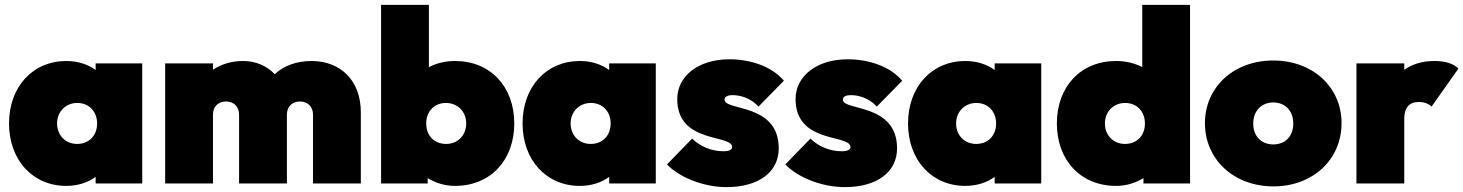

<svg xmlns="http://www.w3.org/2000/svg" viewBox="-20 -752 5998 787"><path d="M252 10C299 10 341 -4 372 -27V0H563V-492H372V-465C341 -488 299 -502 252 -502C114 -502 17 -396 17 -246C17 -96 114 10 252 10ZM214 -246C214 -294 249 -330 297 -330C345 -330 378 -295 378 -246C378 -196 345 -162 296 -162C249 -162 214 -197 214 -246Z M657 0H853V-282C853 -315 874 -336 907 -336C938 -336 960 -315 960 -282V0H1156V-282C1156 -315 1177 -336 1210 -336C1241 -336 1263 -315 1263 -282V0H1459V-292C1459 -424 1374 -502 1257 -502C1196 -502 1144 -483 1106 -448C1074 -482 1028 -502 977 -502C929 -502 887 -489 853 -466V-492H657Z M1845 10C1991 10 2088 -96 2088 -246C2088 -396 1991 -502 1845 -502C1806 -502 1769 -493 1738 -477V-732H1542V0H1733V-22C1765 -2 1804 10 1845 10ZM1727 -246C1727 -295 1760 -330 1808 -330C1856 -330 1891 -294 1891 -246C1891 -197 1856 -162 1809 -162C1760 -162 1727 -196 1727 -246Z M2357 10C2404 10 2446 -4 2477 -27V0H2668V-492H2477V-465C2446 -488 2404 -502 2357 -502C2219 -502 2122 -396 2122 -246C2122 -96 2219 10 2357 10ZM2319 -246C2319 -294 2354 -330 2402 -330C2450 -330 2483 -295 2483 -246C2483 -196 2450 -162 2401 -162C2354 -162 2319 -197 2319 -246Z M2958 15C3089 15 3172 -46 3172 -144C3172 -330 2950 -297 2950 -343C2950 -354 2958 -362 2984 -362C3011 -362 3056 -352 3089 -315L3193 -421C3145 -479 3057 -509 2970 -509C2841 -509 2756 -439 2756 -346C2756 -161 2981 -203 2981 -149C2981 -138 2968 -132 2945 -132C2896 -132 2849 -152 2817 -184L2714 -78C2767 -23 2866 15 2958 15Z M3443 15C3574 15 3657 -46 3657 -144C3657 -330 3435 -297 3435 -343C3435 -354 3443 -362 3469 -362C3496 -362 3541 -352 3574 -315L3678 -421C3630 -479 3542 -509 3455 -509C3326 -509 3241 -439 3241 -346C3241 -161 3466 -203 3466 -149C3466 -138 3453 -132 3430 -132C3381 -132 3334 -152 3302 -184L3199 -78C3252 -23 3351 15 3443 15Z M3937 10C3984 10 4026 -4 4057 -27V0H4248V-492H4057V-465C4026 -488 3984 -502 3937 -502C3799 -502 3702 -396 3702 -246C3702 -96 3799 10 3937 10ZM3899 -246C3899 -294 3934 -330 3982 -330C4030 -330 4063 -295 4063 -246C4063 -196 4030 -162 3981 -162C3934 -162 3899 -197 3899 -246Z M4555 10C4596 10 4635 -2 4667 -22V0H4858V-732H4662V-477C4631 -493 4594 -502 4555 -502C4409 -502 4312 -396 4312 -246C4312 -96 4409 10 4555 10ZM4509 -246C4509 -294 4544 -330 4592 -330C4640 -330 4673 -295 4673 -246C4673 -196 4640 -162 4591 -162C4544 -162 4509 -197 4509 -246Z M5200 12C5361 12 5479 -98 5479 -247C5479 -395 5361 -504 5199 -504C5037 -504 4919 -395 4919 -247C4919 -98 5038 12 5200 12ZM5117 -245C5117 -297 5150 -332 5199 -332C5248 -332 5281 -298 5281 -246C5281 -194 5249 -160 5199 -160C5150 -160 5117 -194 5117 -245Z M5540 0H5736V-266C5736 -310 5756 -334 5796 -334C5820 -334 5838 -325 5848 -315L5958 -471C5938 -491 5905 -502 5860 -502C5811 -502 5770 -490 5736 -466V-492H5540Z"/></svg>

Font: MV Cash Black
Style: Regular
Weight: 900
Designer: Rodrigo Fuenzalida
Foundry: fragTYPE
Version: Version 1.100;Glyphs 3.1.2 (3151)